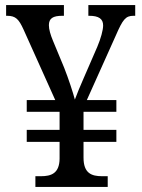

<svg xmlns="http://www.w3.org/2000/svg" viewBox="-20 -734 556 754"><path d="M119 0H403V-42H381C340 -42 308 -53 308 -115V-177H437V-224H308V-295H437V-341H321L435 -595C462 -657 473 -672 504 -672H511V-714H327V-672H330C368 -672 385 -660 385 -634C385 -616 376 -583 362 -550L309 -428C297 -401 280 -360 274 -343C267 -370 249 -425 232 -468L188 -574C178 -598 172 -619 172 -635C172 -662 188 -672 225 -672H231V-714H4V-672H8C42 -672 54 -658 72 -619L197 -341H85V-295H214V-224H85V-177H214V-110C213 -53 181 -42 141 -42H119Z"/></svg>

Font: Noto Serif Armenian SemiCondensed
Style: Regular
Weight: 400
Width: 4
Designer: Monotype Design Team
Foundry: Monotype Imaging Inc.
Version: Version 2.008